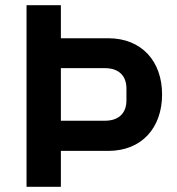

<svg xmlns="http://www.w3.org/2000/svg" viewBox="-20 -718 681 738"><path d="M214 0V-138H396C525 -138 603 -227 603 -355C603 -482 525 -571 396 -571H214V-698H82V0ZM214 -456H384C435 -456 466 -428 466 -378V-332C466 -282 435 -254 384 -254H214Z"/></svg>

Font: IBM Plex Thai Looped SemiBold
Style: Regular
Weight: 600
Designer: Mike Abbink, Paul van der Laan, Pieter van Rosmalen, Ben Mitchell, Mark Frömberg
Foundry: Bold Monday
Version: Version 1.0